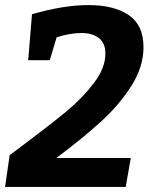

<svg xmlns="http://www.w3.org/2000/svg" viewBox="-21 -736 596 756"><path d="M201 -114H494L474 0H-1L17 -125L69 -164Q176 -244 240 -297Q304 -350 349 -409.5Q394 -469 394 -525Q394 -566 368.5 -586Q343 -606 299 -606Q255 -606 202 -589L175 -499H90L105 -680Q229 -716 328 -716Q428 -716 486 -676.5Q544 -637 544 -551Q544 -473 496.5 -398Q449 -323 376.5 -257Q304 -191 201 -114Z"/></svg>

Font: Bitter Pro
Style: Bold Italic
Weight: 700
Italic angle: -9°
Designer: Sol Matas, and Bitter project Authors
Foundry: Sol Matas
Version: Version 1.010